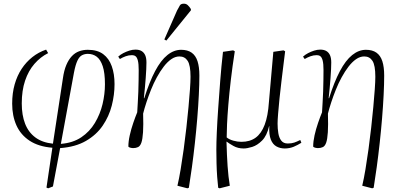

<svg xmlns="http://www.w3.org/2000/svg" viewBox="-20 -791 2147 1041"><path d="M241 230 232 226 264 10Q189 4 140.5 -28Q92 -60 69 -111.5Q46 -163 46 -229Q46 -286 59.5 -333.5Q73 -381 97.5 -418Q122 -455 155.5 -481.5Q189 -508 230 -522L241 -503Q199 -482 166.5 -444.5Q134 -407 116 -353.5Q98 -300 98 -230Q98 -167 116 -120.5Q134 -74 171.5 -46Q209 -18 267 -12L321 -366Q327 -409 339.5 -438.5Q352 -468 369.5 -486.5Q387 -505 409 -513Q431 -521 456 -521Q508 -521 539.5 -497.5Q571 -474 586 -432Q601 -390 601 -335Q601 -277 586 -218.5Q571 -160 537 -110Q503 -60 446 -27Q389 6 306 12L267 220ZM310 -11Q375 -16 420.5 -46.5Q466 -77 494.5 -124.5Q523 -172 536 -226.5Q549 -281 549 -334Q549 -396 537 -432Q525 -468 504.5 -483.5Q484 -499 456 -499Q439 -499 424.5 -491.5Q410 -484 399.5 -461.5Q389 -439 381 -397Z M996 230 942 216Q951 178 959.5 127Q968 76 976 18Q984 -40 990.5 -98.5Q997 -157 1002 -210.5Q1007 -264 1010 -307Q1013 -350 1013 -375Q1013 -437 997.5 -461Q982 -485 953 -485Q930 -485 908.5 -470Q887 -455 867.5 -429.5Q848 -404 830.5 -372Q813 -340 799 -305Q785 -270 774 -236.5Q763 -203 756 -175Q758 -112 755.5 -74Q753 -36 746.5 -17.5Q740 1 728.5 6.5Q717 12 702 12Q696 12 687.5 10Q679 8 676 4Q676 -24 683.5 -57.5Q691 -91 702.5 -124.5Q714 -158 724 -182Q725 -204 727 -233Q729 -262 730 -294Q731 -326 731.5 -356.5Q732 -387 732 -411Q732 -445 727.5 -462.5Q723 -480 715 -486Q707 -492 696 -492Q678 -492 661.5 -486Q645 -480 630 -471L621 -484Q633 -495 648.5 -503Q664 -511 681 -516.5Q698 -522 714 -522Q735 -522 748 -514Q761 -506 767.5 -491Q774 -476 774 -452Q774 -437 773 -415.5Q772 -394 770 -367.5Q768 -341 765.5 -313.5Q763 -286 760 -259L762 -258Q790 -347 821 -405.5Q852 -464 887.5 -492.5Q923 -521 962 -521Q997 -521 1019 -505.5Q1041 -490 1051 -459Q1061 -428 1061 -381Q1061 -336 1058 -276Q1055 -216 1049.5 -149Q1044 -82 1036.5 -14Q1029 54 1020.5 116Q1012 178 1004 227ZM882 -571 871 -577 940 -734Q950 -753 955.5 -762Q961 -771 977 -771Q989 -771 997.5 -763.5Q1006 -756 1015 -742V-735Z M1171 230 1163 227Q1160 203 1157.5 168Q1155 133 1154 94.5Q1153 56 1153 21Q1153 -17 1155.5 -74.5Q1158 -132 1163 -203Q1168 -274 1174 -352.5Q1180 -431 1189 -510L1244 -518L1253 -513Q1240 -430 1231.5 -357Q1223 -284 1218 -223Q1213 -162 1211 -117.5Q1209 -73 1209 -46Q1222 -35 1244.5 -28.5Q1267 -22 1289 -22Q1335 -22 1366 -44.5Q1397 -67 1415 -114.5Q1433 -162 1438 -237L1462 -510L1517 -518L1526 -513Q1522 -483 1517 -440.5Q1512 -398 1506 -350.5Q1500 -303 1495.5 -257.5Q1491 -212 1488 -176Q1485 -140 1485 -121Q1485 -94 1489 -69Q1493 -44 1505 -28.5Q1517 -13 1540 -13Q1561 -13 1575.5 -18Q1590 -23 1608 -32L1614 -17Q1604 -11 1594 -5.5Q1584 0 1573 4.5Q1562 9 1549.5 11.5Q1537 14 1524 14Q1499 14 1479 3Q1459 -8 1448.5 -34Q1438 -60 1440 -107H1439Q1427 -55 1401 -29Q1375 -3 1347.5 5.5Q1320 14 1301 14Q1270 14 1246 0.5Q1222 -13 1209 -23H1208Q1209 15 1210.5 48Q1212 81 1214 110Q1216 139 1219 165.5Q1222 192 1226 216Z M1998 230 1944 216Q1953 178 1961.5 127Q1970 76 1978 18Q1986 -40 1992.5 -98.5Q1999 -157 2004 -210.5Q2009 -264 2012 -307Q2015 -350 2015 -375Q2015 -437 1999.5 -461Q1984 -485 1955 -485Q1932 -485 1910.5 -470Q1889 -455 1869.5 -429.5Q1850 -404 1832.5 -372Q1815 -340 1801 -305Q1787 -270 1776 -236.5Q1765 -203 1758 -175Q1760 -112 1757.5 -74Q1755 -36 1748.5 -17.5Q1742 1 1730.5 6.5Q1719 12 1704 12Q1698 12 1689.5 10Q1681 8 1678 4Q1678 -24 1685.5 -57.5Q1693 -91 1704.5 -124.5Q1716 -158 1726 -182Q1727 -204 1729 -233Q1731 -262 1732 -294Q1733 -326 1733.5 -356.5Q1734 -387 1734 -411Q1734 -445 1729.5 -462.5Q1725 -480 1717 -486Q1709 -492 1698 -492Q1680 -492 1663.5 -486Q1647 -480 1632 -471L1623 -484Q1635 -495 1650.5 -503Q1666 -511 1683 -516.5Q1700 -522 1716 -522Q1737 -522 1750 -514Q1763 -506 1769.5 -491Q1776 -476 1776 -452Q1776 -437 1775 -415.5Q1774 -394 1772 -367.5Q1770 -341 1767.5 -313.5Q1765 -286 1762 -259L1764 -258Q1792 -347 1823 -405.5Q1854 -464 1889.5 -492.5Q1925 -521 1964 -521Q1999 -521 2021 -505.5Q2043 -490 2053 -459Q2063 -428 2063 -381Q2063 -336 2060 -276Q2057 -216 2051.5 -149Q2046 -82 2038.5 -14Q2031 54 2022.5 116Q2014 178 2006 227Z"/></svg>

Font: Literata 60pt ExtraLight
Style: Italic
Weight: 250
Italic angle: -2°
Designer: Latin by Veronika Burian and Jose Scaglione. Greek by Irene Vlachou. Cyrillic by Vera Evstafieva
Foundry: TypeTogether
Version: Version 3.103;gftools[0.9.29]